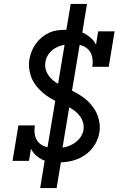

<svg xmlns="http://www.w3.org/2000/svg" viewBox="-20 -858 640 980"><path d="M276 -29Q254 -29 233 -32Q212 -35 194 -44Q176 -53 161.5 -67Q147 -81 138 -99L128 -37H44L74 -218H158Q154 -194 158 -170.5Q162 -147 177 -131Q192 -115 215 -108.5Q238 -102 262 -102Q284 -102 306.5 -106Q329 -110 350 -121.5Q371 -133 386.5 -152Q402 -171 406 -194Q409 -213 404.5 -230.5Q400 -248 390 -262.5Q380 -277 366.5 -288Q353 -299 338 -307.5Q323 -316 306.5 -322.5Q290 -329 274 -337Q258 -345 243 -353.5Q228 -362 214 -372.5Q200 -383 187.5 -395Q175 -407 164.5 -420.5Q154 -434 146 -449.5Q138 -465 133.5 -483Q129 -501 128 -519Q127 -537 130 -556Q134 -577 142 -597Q150 -617 163 -635Q176 -653 193.5 -667.5Q211 -682 231 -691Q251 -700 272.5 -703Q294 -706 314 -706Q338 -706 361.5 -702.5Q385 -699 405.5 -689.5Q426 -680 443 -665Q460 -650 470 -630L481 -698H565L535 -517H451Q455 -541 451 -564.5Q447 -588 432 -604Q417 -620 394.5 -626.5Q372 -633 348 -633Q327 -633 305 -628.5Q283 -624 263 -613Q243 -602 229 -583Q215 -564 212 -542Q208 -520 214.5 -500Q221 -480 234 -464.5Q247 -449 264 -438Q281 -427 299.5 -418Q318 -409 336.5 -400.5Q355 -392 372.5 -382Q390 -372 406.5 -360Q423 -348 437 -333Q451 -318 462 -301Q473 -284 479.5 -265Q486 -246 488.5 -224.5Q491 -203 487 -181Q483 -158 473 -136.5Q463 -115 447 -96.5Q431 -78 410.5 -64.5Q390 -51 367.5 -43Q345 -35 322 -32Q299 -29 276 -29ZM185 102 215 -80 218 -79 315 -662H353L312 -668L341 -838H424L394 -655L391 -656L294 -74H256L297 -67L269 102Z"/></svg>

Font: Iosevka Slab Extended Oblique
Style: Regular
Weight: 400
Width: 7
Italic angle: -9°
Monospace: yes
Designer: Belleve Invis
Foundry: Belleve Invis
Version: Version 11.1.0; ttfautohint (v1.8.3)